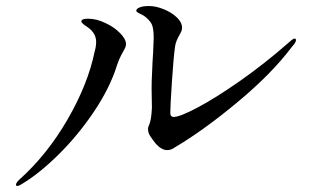

<svg xmlns="http://www.w3.org/2000/svg" viewBox="-20 -641 1040 637"><path d="M497 -164Q485 -179 478 -190Q471 -201 471 -213Q471 -220 475 -227Q482 -243 484 -283L483 -347Q483 -373 484 -387Q486 -441 488 -466Q490 -506 490 -517Q490 -554 479 -568Q465 -586 448.5 -593.5Q432 -601 432 -605Q432 -612 443.5 -616.5Q455 -621 474 -621Q497 -621 523 -610.5Q549 -600 566.5 -583.5Q584 -567 584 -549Q584 -541 580.5 -534.5Q577 -528 576 -526Q564 -506 561 -488Q556 -455 550.5 -372Q545 -289 545 -267Q545 -253 556 -253Q577 -253 637 -285Q697 -317 777 -373Q857 -429 937 -499Q952 -513 957 -513Q962 -513 962 -508Q962 -500 948 -485Q882 -397 768.5 -302.5Q655 -208 560 -152Q548 -143 535 -143Q516 -143 497 -164ZM33 -28Q33 -34 43 -44Q136 -127 204 -244.5Q272 -362 294 -470Q299 -487 299 -502Q299 -532 269 -552Q250 -564 250 -570Q250 -579 272 -579Q301 -579 331 -564Q359 -551 378.5 -531Q398 -511 398 -495Q398 -487 393 -478Q388 -469 387 -467Q376 -448 368 -424Q345 -350 292 -271Q239 -192 173.5 -127.5Q108 -63 50 -29Q42 -24 38 -24Q33 -24 33 -28Z"/></svg>

Font: Shippori Mincho Medium
Style: Regular
Weight: 500
Designer: FONTDASU
Foundry: FONTDASU / Google Inc. / but / Adobe
Version: Version 3.110; ttfautohint (v1.8.3)